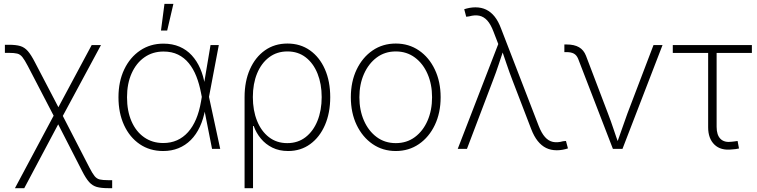

<svg xmlns="http://www.w3.org/2000/svg" viewBox="-20 -773 3930 997"><path d="M57.6 204.1 270 -193.8H294.4L443.8 96.2Q459.5 127 470.9 141.1Q482.4 155.3 498 158.9Q513.7 162.6 541.5 162.6H562.5V204.1H541.5Q505.4 204.1 482.7 197.8Q460 191.4 442.9 172.4Q425.8 153.3 406.2 114.7L282.2 -127.4L106 204.1ZM267.6 -154.8 124.5 -430.2Q107.9 -461.9 96.4 -476.3Q85 -490.7 69.8 -494.6Q54.7 -498.5 26.4 -498.5H5.4V-540.5H26.4Q63 -540.5 85.2 -533.9Q107.4 -527.3 124.5 -507.8Q141.6 -488.3 161.6 -449.2L283.2 -216.3L456.1 -539.1H504.4L297.4 -154.8Z M827.1 11.2Q757.8 11.2 705.6 -24.4Q653.3 -60.1 624.3 -123Q595.2 -186 595.2 -268.1Q595.2 -349.6 625 -412.4Q654.8 -475.1 707.5 -510.7Q760.3 -546.4 828.6 -546.4Q875.5 -546.4 912.4 -530.5Q949.2 -514.6 975.8 -485.6Q1002.4 -456.5 1019.5 -417.5Q1036.6 -378.4 1043.9 -332H1058.6L1064.9 -271.5L1123.5 0H1081.1L1023.9 -290Q1015.1 -336.9 999.5 -376.5Q983.9 -416 960.4 -444.8Q937 -473.6 904.5 -489.5Q872.1 -505.4 829.1 -505.4Q772.9 -505.4 730.2 -475.6Q687.5 -445.8 663.6 -392.3Q639.6 -338.9 639.6 -268.1Q639.6 -196.8 662.8 -143.3Q686 -89.8 728.5 -60.1Q771 -30.3 827.6 -30.3Q867.2 -30.3 899.4 -44.7Q931.6 -59.1 956.5 -86.9Q981.4 -114.7 998.3 -154.8Q1015.1 -194.8 1023.9 -246.1L1073.2 -539.1H1116.2L1064.9 -268.1L1059.1 -207H1045.9Q1036.6 -155.3 1017.8 -114.7Q999 -74.2 970.9 -46.1Q942.9 -18.1 906.7 -3.4Q870.6 11.2 827.1 11.2ZM815.9 -614.3 834 -752.9H880.4L848.1 -614.3Z M1250 204.1V-268.6Q1250 -350.6 1277.8 -413.3Q1305.7 -476.1 1355.7 -511.5Q1405.8 -546.9 1472.7 -546.9Q1539.6 -546.9 1589.6 -511.5Q1639.6 -476.1 1667.2 -413.3Q1694.8 -350.6 1694.8 -268.6Q1694.8 -187 1667.5 -123.8Q1640.1 -60.5 1590.8 -24.7Q1541.5 11.2 1476.1 11.2Q1430.2 11.2 1394.5 -6.3Q1358.9 -23.9 1334.5 -53.5Q1310.1 -83 1297.4 -118.7H1293.9V204.1ZM1471.7 -29.8Q1526.9 -29.8 1566.9 -60.8Q1606.9 -91.8 1628.7 -146Q1650.4 -200.2 1650.4 -269Q1650.4 -336.9 1628.9 -390.6Q1607.4 -444.3 1567.6 -475.1Q1527.8 -505.9 1472.7 -505.9Q1417.5 -505.9 1377.2 -475.3Q1336.9 -444.8 1314.9 -391.4Q1293 -337.9 1293 -269Q1293 -199.7 1314.7 -145.8Q1336.4 -91.8 1376.5 -60.8Q1416.5 -29.8 1471.7 -29.8Z M2035.2 11.2Q1967.3 11.2 1914.8 -24.9Q1862.3 -61 1832 -124Q1801.8 -187 1801.8 -268.1Q1801.8 -349.1 1832 -412.1Q1862.3 -475.1 1914.8 -511Q1967.3 -546.9 2035.2 -546.9Q2103 -546.9 2155.5 -511Q2208 -475.1 2238 -411.9Q2268.1 -348.6 2268.1 -268.1Q2268.1 -187 2238 -124Q2208 -61 2155.5 -24.9Q2103 11.2 2035.2 11.2ZM2035.2 -29.8Q2092.3 -29.8 2134.5 -61.3Q2176.8 -92.8 2200.2 -146.7Q2223.6 -200.7 2223.6 -268.1Q2223.6 -335 2200.2 -388.9Q2176.8 -442.9 2134.3 -474.4Q2091.8 -505.9 2035.2 -505.9Q1978.5 -505.9 1936.3 -474.4Q1894 -442.9 1870.1 -389.2Q1846.2 -335.4 1846.2 -268.1Q1846.2 -200.7 1869.9 -146.7Q1893.6 -92.8 1936 -61.3Q1978.5 -29.8 2035.2 -29.8Z M2356.9 0 2567.4 -544.4 2542.5 -608.9Q2528.3 -646.5 2510.3 -666.5Q2492.2 -686.5 2469 -691.4Q2445.8 -696.3 2416 -688L2400.9 -686L2390.6 -725.1Q2403.8 -729.5 2418.7 -732.2Q2433.6 -734.9 2448.7 -734.9Q2480 -734.9 2504.6 -722.9Q2529.3 -710.9 2548.6 -686.8Q2567.9 -662.6 2582 -624.5L2777.3 -119.1Q2792 -81.5 2810.1 -61.3Q2828.1 -41 2851.3 -36.1Q2874.5 -31.2 2903.8 -39.6L2918.9 -41L2929.2 -2.4Q2916 2 2901.4 4.6Q2886.7 7.3 2871.1 7.3Q2840.3 7.3 2815.9 -4.6Q2791.5 -16.6 2772.2 -40.8Q2752.9 -64.9 2738.3 -103L2641.1 -356Q2625 -397.9 2611.1 -439Q2597.2 -480 2583 -521.5H2597.2Q2583.5 -480.5 2569.8 -439.2Q2556.2 -397.9 2540 -356L2404.8 0Z M3162.6 0 2981.9 -468.3Q2974.1 -486.8 2960 -494.6Q2945.8 -502.4 2922.4 -502.4H2910.6V-542H2923.3Q2961.9 -542 2986.6 -527.8Q3011.2 -513.7 3022.9 -483.4L3137.2 -183.1Q3152.8 -142.6 3166.3 -101.8Q3179.7 -61 3194.3 -21.5H3180.7Q3195.3 -61 3209 -101.8Q3222.7 -142.6 3237.8 -183.1L3373.5 -539.1H3420.4L3212.4 0Z M3781.2 2.9Q3722.7 9.8 3689.9 -22Q3657.2 -53.7 3657.2 -111.8V-498H3473.6V-539.1H3884.3V-498H3701.2V-114.3Q3701.2 -71.8 3721.4 -51.8Q3741.7 -31.7 3780.3 -37.1Q3787.1 -37.6 3794.9 -38.8Q3802.7 -40 3810.1 -41L3817.4 -2Q3809.6 0 3800 1.2Q3790.5 2.4 3781.2 2.9Z"/></svg>

Font: Inter 18pt ExtraLight
Style: Regular
Weight: 250
Designer: Rasmus Andersson
Foundry: rsms
Version: Version 4.001;git-66647c0bb